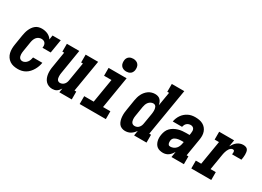

<svg xmlns="http://www.w3.org/2000/svg" viewBox="-20 -1491 3039 2224"><g transform="rotate(30 1500.0 -378.5)"><path d="M205 8Q175 8 147 2Q119 -4 96 -19.5Q73 -35 57.5 -58Q42 -81 35.5 -108Q29 -135 29.5 -164.5Q30 -194 35 -223L56 -353Q60 -375 65 -396Q70 -417 79 -438Q88 -459 101 -478Q114 -497 132 -511.5Q150 -526 172 -532Q194 -538 215 -538Q235 -538 255.5 -534Q276 -530 293.5 -522Q311 -514 326 -501.5Q341 -489 351 -472L360 -530H470L440 -349H330Q333 -365 331.5 -380.5Q330 -396 322 -408.5Q314 -421 300 -427Q286 -433 270 -433Q252 -433 235 -425.5Q218 -418 206 -403.5Q194 -389 187.5 -371.5Q181 -354 178 -336L157 -206Q155 -194 154 -182.5Q153 -171 153.5 -159Q154 -147 157 -136Q160 -125 166 -116Q172 -107 182.5 -102Q193 -97 205 -97Q222 -97 238.5 -106.5Q255 -116 266 -130.5Q277 -145 283 -162Q289 -179 292 -197H416Q412 -171 403 -146Q394 -121 380.5 -97.5Q367 -74 348 -53Q329 -32 305.5 -18Q282 -4 256 2Q230 8 205 8Z M665 8Q639 8 615.5 -1.5Q592 -11 575.5 -29Q559 -47 550 -70.5Q541 -94 538 -119Q535 -144 536.5 -170.5Q538 -197 543 -223L576 -425H552V-530H718L665 -206Q663 -195 662 -183Q661 -171 661.5 -159.5Q662 -148 664 -137Q666 -126 671.5 -116.5Q677 -107 687 -102Q697 -97 708 -97Q723 -97 738 -104Q753 -111 763 -123Q773 -135 778.5 -149.5Q784 -164 786 -179L827 -425H803V-530H970L899 -105H923V0H757L766 -55Q758 -42 747.5 -29.5Q737 -17 724 -8Q711 1 695.5 4.5Q680 8 665 8Z M1029 0V-105H1156L1209 -425H1110V-530H1351L1281 -105H1379V0ZM1306 -595Q1286 -595 1267.5 -602.5Q1249 -610 1237.5 -625Q1226 -640 1223 -660Q1220 -680 1223 -701Q1225 -715 1232.5 -728Q1240 -741 1252 -749.5Q1264 -758 1278 -761.5Q1292 -765 1306 -765Q1327 -765 1345.5 -757.5Q1364 -750 1375.5 -735Q1387 -720 1390 -700Q1393 -680 1390 -659Q1387 -645 1380 -632Q1373 -619 1361 -610.5Q1349 -602 1334.5 -598.5Q1320 -595 1306 -595Z M1638 8Q1613 8 1590.5 -2Q1568 -12 1555 -31.5Q1542 -51 1535.5 -74.5Q1529 -98 1527.5 -122.5Q1526 -147 1528 -172.5Q1530 -198 1535 -223L1556 -353Q1560 -376 1566 -397.5Q1572 -419 1582.5 -440Q1593 -461 1608.5 -479.5Q1624 -498 1643.5 -511.5Q1663 -525 1685.5 -531.5Q1708 -538 1730 -538Q1750 -538 1768.5 -532Q1787 -526 1799.5 -512.5Q1812 -499 1819.5 -481.5Q1827 -464 1830 -445L1861 -630H1837V-735H2004L1899 -105H1923V0H1757L1768 -68Q1757 -51 1743 -36.5Q1729 -22 1712 -11.5Q1695 -1 1676 3.5Q1657 8 1638 8ZM1707 -97Q1723 -97 1737.5 -103.5Q1752 -110 1762.5 -122.5Q1773 -135 1778.5 -149.5Q1784 -164 1786 -179L1808 -309Q1810 -322 1811.5 -335Q1813 -348 1813 -360.5Q1813 -373 1811 -385.5Q1809 -398 1804 -409Q1799 -420 1789 -426.5Q1779 -433 1766 -433Q1749 -433 1732.5 -424.5Q1716 -416 1704.5 -401.5Q1693 -387 1687 -370Q1681 -353 1678 -336L1657 -206Q1655 -194 1654 -182Q1653 -170 1654 -158.5Q1655 -147 1658 -135.5Q1661 -124 1667.5 -115Q1674 -106 1684.5 -101.5Q1695 -97 1707 -97Z M2146 8Q2125 8 2104 3Q2083 -2 2067 -14Q2051 -26 2041 -43.5Q2031 -61 2026 -81Q2021 -101 2021 -122.5Q2021 -144 2025 -166Q2029 -191 2039.5 -216Q2050 -241 2069.5 -260.5Q2089 -280 2113.5 -293Q2138 -306 2163.5 -313.5Q2189 -321 2215 -323.5Q2241 -326 2266 -326H2311L2315 -353Q2317 -367 2317 -381.5Q2317 -396 2311 -408Q2305 -420 2292.5 -426.5Q2280 -433 2266 -433Q2253 -433 2239 -428.5Q2225 -424 2214 -414Q2203 -404 2197 -391Q2191 -378 2188 -364H2064Q2068 -388 2077 -410.5Q2086 -433 2100 -453.5Q2114 -474 2133 -490.5Q2152 -507 2174 -518Q2196 -529 2219.5 -533.5Q2243 -538 2266 -538Q2293 -538 2319.5 -533.5Q2346 -529 2368.5 -517Q2391 -505 2407.5 -485.5Q2424 -466 2432.5 -441.5Q2441 -417 2441.5 -390Q2442 -363 2437 -335L2399 -105H2423V0H2257L2269 -75Q2259 -58 2246.5 -42.5Q2234 -27 2218 -15Q2202 -3 2183 2.5Q2164 8 2146 8Q2146 8 2146 8Q2146 8 2146 8ZM2185 -97Q2204 -97 2224 -105.5Q2244 -114 2258 -129.5Q2272 -145 2279.5 -164.5Q2287 -184 2290 -204L2293 -221H2266Q2255 -221 2243.5 -220Q2232 -219 2220.5 -217Q2209 -215 2197.5 -211Q2186 -207 2175.5 -200.5Q2165 -194 2158.5 -183.5Q2152 -173 2150 -161Q2149 -154 2149 -146.5Q2149 -139 2149.5 -132Q2150 -125 2152.5 -118.5Q2155 -112 2159 -106.5Q2163 -101 2170 -99Q2177 -97 2185 -97Z M2522 0V-105H2594L2647 -425H2589V-530H2789L2774 -442Q2785 -461 2798.5 -479Q2812 -497 2829.5 -510.5Q2847 -524 2867.5 -531Q2888 -538 2909 -538Q2927 -538 2943.5 -532.5Q2960 -527 2968.5 -513.5Q2977 -500 2979.5 -483Q2982 -466 2982 -448.5Q2982 -431 2979.5 -413Q2977 -395 2974 -378H2849Q2850 -384 2850.5 -390Q2851 -396 2851.5 -402Q2852 -408 2851 -413.5Q2850 -419 2847.5 -424Q2845 -429 2839.5 -431Q2834 -433 2828 -433Q2815 -433 2804 -424.5Q2793 -416 2785 -404.5Q2777 -393 2772 -380.5Q2767 -368 2763 -355.5Q2759 -343 2756.5 -330Q2754 -317 2752 -304L2719 -105H2789V0Z"/></g></svg>

Font: Iosevka Slab Extrabold Oblique
Style: Regular
Weight: 800
Italic angle: -9°
Monospace: yes
Designer: Belleve Invis
Foundry: Belleve Invis
Version: Version 11.1.1; ttfautohint (v1.8.3)